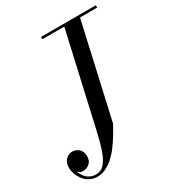

<svg xmlns="http://www.w3.org/2000/svg" viewBox="-216 -862 917 1003"><g transform="rotate(-30 243.0 -360.0)"><path d="M-4.9 -52Q-2.4 -41 3.4 -29.8Q9.3 -18.6 18.8 -7.9Q28.3 2.7 43.2 9.4Q58.1 16.1 75.9 16.1Q91.1 16.1 103.5 10.9Q116 5.6 126.6 -6.3Q137.2 -18.3 145.9 -34.2Q154.5 -50 163 -74.6Q171.4 -99.1 178.5 -125.9Q185.5 -152.6 194.1 -189.9L317.9 -736.1H186V-750H516.1V-736.1H412.8L284.9 -168.9Q283 -165.5 278.8 -158.2Q270.3 -143.3 265.6 -135.1Q261 -127 251.5 -111.2Q241.9 -95.5 235 -85.7Q228 -75.9 217.5 -61.2Q207 -46.4 198 -36.9Q189 -27.3 177.2 -15.7Q165.5 -4.2 154.2 3.2Q142.8 10.5 130.1 17.2Q117.4 23.9 103.8 27Q90.1 30 75.9 30Q52 30 31.4 19.2Q10.7 8.3 -2.3 -8.8Q-15.4 -25.9 -22.7 -45.9Q-30 -65.9 -30 -85Q-30 -115.2 -13.3 -132.6Q3.4 -149.9 27.1 -149.9Q36.9 -149.9 46.4 -146.4Q55.9 -142.8 64.3 -136Q72.8 -129.2 77.9 -117.4Q83 -105.7 83 -91.1Q83 -63.2 65.9 -48.1Q48.8 -33 23.9 -33Q13.7 -33 5.9 -38.2Q-2 -43.5 -4.9 -52Z"/></g></svg>

Font: Bodoni* 16
Style: Italic
Weight: 400
Italic angle: -13°
Version: Version 2.000